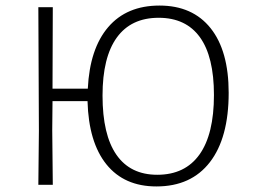

<svg xmlns="http://www.w3.org/2000/svg" viewBox="-20 -665 911 691"><path d="M170 -639 169 -346H296Q303 -490 369.5 -567.5Q436 -645 554 -645Q673 -645 738 -563.5Q803 -482 803 -331Q803 -169 735.5 -81.5Q668 6 543 6Q427 6 363 -73.5Q299 -153 295 -301H169L168 -197L170 0H118L120 -194L118 -639ZM551 -601Q452 -601 400.5 -530Q349 -459 349 -321Q349 -180 399 -108Q449 -36 546 -36Q646 -36 698 -109Q750 -182 750 -323Q750 -461 699.5 -531Q649 -601 551 -601Z"/></svg>

Font: Alegreya Sans SC Light
Style: Regular
Weight: 300
Designer: Juan Pablo del Peral
Foundry: Huerta Tipografica
Version: Version 2.007